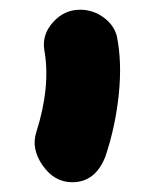

<svg xmlns="http://www.w3.org/2000/svg" viewBox="-20 -726 317 393"><path d="M127.9 -353Q91.3 -353 67.4 -387.2Q43.5 -421.4 54.2 -455.1Q84 -548.8 70.8 -623Q65.4 -654.8 88.4 -680.4Q111.3 -706.1 144 -706.1Q170.4 -706.1 191.9 -690.4Q213.4 -674.8 219.2 -651.9Q230 -598.6 223.1 -532.7Q216.3 -466.8 195.8 -405.8Q175.3 -353 127.9 -353Z"/></svg>

Font: Shantell Sans Irregular Bouncy
Style: Bold
Weight: 700
Designer: Stephen Nixon, Anya Danilova, Shantell Martin
Foundry: Arrow Type
Version: Version 1.006;[9816181b4]